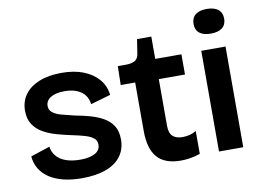

<svg xmlns="http://www.w3.org/2000/svg" viewBox="-79 -849 1336 982"><g transform="rotate(-10 589.5 -358.0)"><path d="M272 13Q219 13 176.5 2.5Q134 -8 103.5 -28Q73 -48 55.5 -77Q38 -106 35 -142L135 -175Q138 -148 155.5 -126.5Q173 -105 204.5 -93.5Q236 -82 280 -82Q329 -82 356.5 -97.5Q384 -113 384 -142Q384 -163 369 -175.5Q354 -188 326 -196.5Q298 -205 258 -213Q220 -221 182.5 -231.5Q145 -242 113.5 -259.5Q82 -277 63 -305.5Q44 -334 44 -377Q44 -425 69.5 -460.5Q95 -496 144 -516Q193 -536 261 -536Q326 -536 373.5 -517.5Q421 -499 451 -465Q481 -431 487 -382L383 -352Q380 -380 364.5 -400Q349 -420 322.5 -430.5Q296 -441 260 -441Q214 -441 188 -425Q162 -409 162 -381Q162 -360 178.5 -347Q195 -334 224 -326Q253 -318 292 -309Q331 -302 368.5 -291.5Q406 -281 436 -264Q466 -247 484 -219.5Q502 -192 502 -148Q502 -97 474.5 -60.5Q447 -24 395.5 -5.5Q344 13 272 13Z M786 12Q703 12 663.5 -32.5Q624 -77 624 -171V-422H549L551 -520H598Q629 -521 643.5 -532Q658 -543 661 -569L672 -639H746V-523H882V-418H746V-176Q746 -138 763.5 -121.5Q781 -105 815 -105Q833 -105 851.5 -109.5Q870 -114 886 -124V-5Q856 5 831 8.5Q806 12 786 12Z M985 0V-523H1111V0ZM1049 -601Q1010 -601 990 -617.5Q970 -634 970 -665Q970 -696 990.5 -712.5Q1011 -729 1049 -729Q1088 -729 1108.5 -712.5Q1129 -696 1129 -665Q1129 -634 1108.5 -617.5Q1088 -601 1049 -601Z"/></g></svg>

Font: Bricolage Grotesque 24pt SemiBold
Style: Regular
Weight: 600
Designer: Mathieu Triay
Foundry: Atelier Triay
Version: Version 1.001;gftools[0.9.33.dev8+g029e19f]